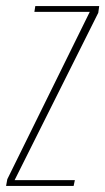

<svg xmlns="http://www.w3.org/2000/svg" viewBox="-34 -611 346 631"><path d="M-14 0 -10 -22 261 -572H79L82 -591H292L289 -569L14 -19H212L208 0Z"/></svg>

Font: Alumni Sans SC Thin
Style: Italic
Weight: 100
Italic angle: -8°
Designer: Robert E. Leuschke
Foundry: Robert E. Leuschke
Version: Version 1.016